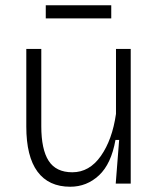

<svg xmlns="http://www.w3.org/2000/svg" viewBox="-20 -698 605 730"><path d="M247 12Q165 12 122.5 -45.5Q80 -103 80 -217V-512H137V-218Q137 -130 165 -86.5Q193 -43 255 -43Q320 -43 363.5 -105Q407 -167 421 -265V-512H477V0H420L433 -166H419Q403 -75 356.5 -31.5Q310 12 247 12ZM154 -628V-678H403V-628Z"/></svg>

Font: Bricolage Grotesque 12pt ExtraLight
Style: Regular
Weight: 200
Designer: Mathieu Triay
Foundry: Atelier Triay
Version: Version 1.001; ttfautohint (v1.8.4.7-5d5b);gftools[0.9.33.de